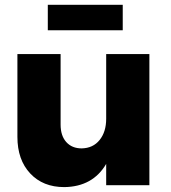

<svg xmlns="http://www.w3.org/2000/svg" viewBox="-20 -764 704 792"><path d="M51.8 0ZM596.2 -541V0H418V-87.9Q362.8 6.3 245.1 7.8Q157.2 7.8 104.5 -48.6Q51.8 -105 51.8 -199.2V-541H230V-250Q230 -204.1 253.4 -178Q276.9 -151.9 316.9 -151.9Q363.8 -152.8 390.9 -186.5Q418 -220.2 418 -273.9V-541ZM177.2 -744.1H486.3V-639.2H177.2Z"/></svg>

Font: Argentum Sans
Style: Bold
Weight: 700
Designer: Julieta Ulanovsky (Modified by Cristiano Sobral)
Foundry: Julieta Ulanovsky
Version: Version 1.000; ttfautohint (v1.5.65-e2d9)